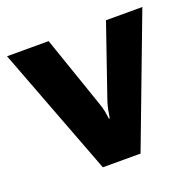

<svg xmlns="http://www.w3.org/2000/svg" viewBox="-108 -619 737 722"><g transform="rotate(-20 261.0 -258.0)"><path d="M-9.8 -515.6 186 0H336.9L531.7 -515.6H386.2L286.6 -226.6Q281.2 -208 278.3 -193.6Q275.4 -179.2 273.4 -164.1H270Q268.1 -179.2 265.4 -193.8Q262.7 -208.5 256.3 -226.6L156.7 -515.6Z"/></g></svg>

Font: Roboto Flex
Style: wght 800 wdth 100 opsz 14.0 GRAD 0.00 slnt 0.00 XTRA 468 XOPQ 96 YOPQ 79 YTLC 514 YTUC 712 YTAS 750 YTDE -203.00 YTFI 738
Weight: 800
Designer: Berlow after Robertson
Foundry: Google
Version: Version 3.100